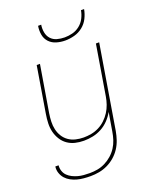

<svg xmlns="http://www.w3.org/2000/svg" viewBox="-172 -839 944 1161"><g transform="rotate(-20 300.0 -258.5)"><path d="M207 223Q185 223 162.5 221Q140 219 120 213.5Q100 208 81.5 198Q63 188 49.5 173Q36 158 29 137.5Q22 117 25 95H46Q44 114 50 132Q56 150 69 162.5Q82 175 98 183Q114 191 132 196Q150 201 169.5 202.5Q189 204 208 204Q233 204 258 199.5Q283 195 307 183Q331 171 351.5 153Q372 135 386.5 112.5Q401 90 409 65Q417 40 421 15L441 -105Q427 -79 405 -56Q383 -33 356 -18.5Q329 -4 300 2Q271 8 242 8Q213 8 186 1.5Q159 -5 137 -20.5Q115 -36 100.5 -59.5Q86 -83 79.5 -109.5Q73 -136 74 -165Q75 -194 80 -223L129 -520H150L100 -220Q96 -194 95 -168Q94 -142 99.5 -117.5Q105 -93 118 -72Q131 -51 151 -37Q171 -23 196 -17Q221 -11 247 -11Q271 -11 296 -15.5Q321 -20 345 -32Q369 -44 388.5 -62.5Q408 -81 422 -103Q436 -125 444.5 -149.5Q453 -174 457 -199L510 -520H531L442 18Q437 46 428 73Q419 100 403 124.5Q387 149 364.5 168.5Q342 188 315.5 200.5Q289 213 261.5 218Q234 223 207 223ZM343 -600Q314 -600 287 -608Q260 -616 241.5 -635.5Q223 -655 218 -683Q213 -711 218 -740H238Q234 -715 238.5 -690.5Q243 -666 258.5 -649Q274 -632 297.5 -625.5Q321 -619 346 -619Q371 -619 396.5 -625.5Q422 -632 443.5 -649Q465 -666 477.5 -690.5Q490 -715 494 -740H514Q509 -711 495 -683Q481 -655 456.5 -635.5Q432 -616 402 -608Q372 -600 343 -600Z"/></g></svg>

Font: Iosevka Thin Extended
Style: Italic
Weight: 100
Width: 7
Italic angle: -9°
Monospace: yes
Designer: Belleve Invis
Foundry: Belleve Invis
Version: Version 32.5.0; ttfautohint (v1.8.4)